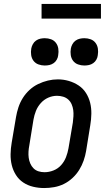

<svg xmlns="http://www.w3.org/2000/svg" viewBox="-20 -942 540 970"><path d="M203 8Q175 8 147.5 1.5Q120 -5 97.5 -20Q75 -35 60.5 -58Q46 -81 39.5 -107.5Q33 -134 33.5 -163Q34 -192 39 -221L61 -351Q65 -375 73 -399.5Q81 -424 95 -446.5Q109 -469 129 -487.5Q149 -506 173 -517.5Q197 -529 222 -535Q247 -541 272 -541Q301 -541 328 -533Q355 -525 377.5 -510Q400 -495 414.5 -472Q429 -449 435.5 -422.5Q442 -396 441.5 -367Q441 -338 436 -309L415 -179Q411 -155 402.5 -130.5Q394 -106 380 -83.5Q366 -61 346 -42.5Q326 -24 302.5 -12.5Q279 -1 253.5 3.5Q228 8 203 8ZM205 -72Q228 -72 250.5 -81Q273 -90 289 -108Q305 -126 313.5 -148Q322 -170 326 -193L348 -323Q350 -338 351 -354.5Q352 -371 350 -386Q348 -401 342 -415Q336 -429 325 -439Q314 -449 299 -453.5Q284 -458 268 -458Q245 -458 223.5 -448.5Q202 -439 186 -421Q170 -403 161.5 -381.5Q153 -360 149 -337L128 -207Q125 -192 124 -176Q123 -160 125 -145Q127 -130 133 -116Q139 -102 149.5 -91.5Q160 -81 174.5 -76.5Q189 -72 205 -72ZM406 -611Q390 -611 374.5 -616.5Q359 -622 349.5 -634.5Q340 -647 337.5 -663.5Q335 -680 338 -697Q340 -708 346 -719Q352 -730 362 -737Q372 -744 383.5 -746.5Q395 -749 406 -749Q423 -749 438 -743.5Q453 -738 462.5 -725.5Q472 -713 474.5 -696.5Q477 -680 474 -663Q473 -652 467 -641Q461 -630 451 -623Q441 -616 429.5 -613.5Q418 -611 406 -611ZM206 -611Q190 -611 174.5 -616.5Q159 -622 149.5 -634.5Q140 -647 137.5 -663.5Q135 -680 138 -697Q140 -708 146 -719Q152 -730 162 -737Q172 -744 183.5 -746.5Q195 -749 206 -749Q223 -749 238 -743.5Q253 -738 262.5 -725.5Q272 -713 274.5 -696.5Q277 -680 274 -663Q273 -652 267 -641Q261 -630 251 -623Q241 -616 229.5 -613.5Q218 -611 206 -611ZM190 -848V-922H490V-848Z"/></svg>

Font: Iosevka Curly Slab MdObl
Style: Regular
Weight: 500
Italic angle: -9°
Monospace: yes
Designer: Belleve Invis
Foundry: Belleve Invis
Version: Version 11.0.0; ttfautohint (v1.8.3)